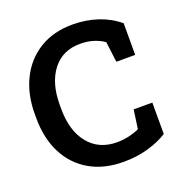

<svg xmlns="http://www.w3.org/2000/svg" viewBox="-131 -834 905 958"><g transform="rotate(-20 321.0 -355.5)"><path d="M364.7 10.3Q260.3 10.3 184.8 -33.7Q109.4 -77.6 68.8 -157.5Q28.3 -237.3 28.3 -344.7V-365.7Q28.3 -469.2 67.9 -549.6Q107.4 -629.9 181.2 -675.5Q254.9 -721.2 356.9 -721.2Q428.2 -721.2 490.5 -700.4Q552.7 -679.7 600.1 -639.6V-471.7H500L486.3 -580.6Q462.4 -597.7 430.7 -607.7Q398.9 -617.7 359.9 -617.7Q266.1 -617.7 213.6 -549.3Q161.1 -481 161.1 -366.7V-344.7Q161.1 -228 216.1 -160.4Q271 -92.8 367.2 -92.8Q398.9 -92.8 430.2 -99.9Q461.4 -106.9 485.8 -118.7L500 -218.8H599.1V-52.2Q558.1 -25.4 497.6 -7.6Q437 10.3 364.7 10.3Z"/></g></svg>

Font: Roboto Slab SemiBold
Style: Regular
Weight: 600
Designer: Google
Version: Version 2.001; ttfautohint (v1.8.3)